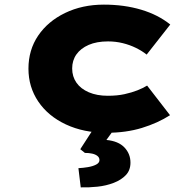

<svg xmlns="http://www.w3.org/2000/svg" viewBox="-20 -564 844 830"><path d="M441 10Q342 10 265 -26Q188 -62 145.5 -125Q103 -188 103 -267Q103 -348 145 -410Q187 -472 261.5 -508Q336 -544 429 -544Q517 -544 590.5 -522Q664 -500 716 -458L614 -328Q594 -344 567.5 -357Q541 -370 510.5 -377.5Q480 -385 447 -385Q398 -385 363.5 -370Q329 -355 310.5 -329Q292 -303 292 -268Q292 -233 310.5 -206.5Q329 -180 364 -165Q399 -150 446 -150Q487 -150 518.5 -157Q550 -164 574 -173.5Q598 -183 616 -194L715 -66Q662 -32 593.5 -11Q525 10 441 10ZM329 246 319 163Q339 162 360 158.5Q381 155 395.5 147.5Q410 140 410 128Q410 117 401 110Q392 103 378 100Q364 97 347 97L327 81L395 -24H487L440 41Q492 46 518 73.5Q544 101 544 139Q544 172 524 193Q504 214 471.5 226.5Q439 239 401.5 243Q364 247 329 246Z"/></svg>

Font: Lexend Peta ExtraBold
Style: Regular
Weight: 800
Version: Version 1.007